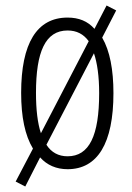

<svg xmlns="http://www.w3.org/2000/svg" viewBox="-20 -606 482 699"><path d="M393 -267C393 -352 380 -421 352 -469L403 -568L368 -586L324 -501C299 -529 267 -542 226 -542C114 -542 57 -448 57 -268C57 -180 71 -113 100 -65L37 55L72 73L126 -33C151 -5 185 10 226 10C335 10 393 -84 393 -267ZM111 -268C111 -417 145 -495 226 -495C259 -495 284 -482 303 -456L129 -121C117 -157 111 -206 111 -268ZM341 -267C341 -112 305 -37 226 -37C193 -37 167 -51 149 -79L322 -412C334 -377 341 -328 341 -267Z"/></svg>

Font: Noto Sans Thai Looped ExtraCondensed Light
Style: Regular
Weight: 300
Width: 2
Designer: Sasikarn Vongin, Ben Mitchell
Foundry: The Fontpad Ltd
Version: Version 1.001